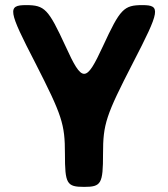

<svg xmlns="http://www.w3.org/2000/svg" viewBox="-20 -731 658 751"><path d="M236 -551C169 -696 155 -711 82 -711C8 -711 12 -690 118 -485C223 -279 234 -246 234 -129C234 -12 241 0 309 0C376 0 383 -12 383 -129C383 -246 394 -279 500 -485C606 -690 610 -711 537 -711C464 -711 450 -696 383 -551C316 -406 302 -406 236 -551Z"/></svg>

Font: Asimov Print
Style: A
Weight: 500
Designer: Google
Version: Version 2.000980: 2014